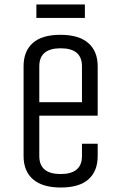

<svg xmlns="http://www.w3.org/2000/svg" viewBox="-20 -820 540 855"><path d="M345 -125V-180H415V-125Q415 -58 374 -21.5Q333 15 251 15Q169 15 127 -21.5Q85 -58 85 -125V-525Q85 -592 126 -628.5Q167 -665 249 -665Q331 -665 373 -628.5Q415 -592 415 -525V-305H155V-125Q155 -45 250 -45Q345 -45 345 -125ZM155 -525V-365H345V-525Q345 -605 250 -605Q155 -605 155 -525ZM142 -740V-800H358V-740Z"/></svg>

Font: Unica One
Style: Regular
Weight: 400
Designer: Eduardo Rodriguez Tunni
Foundry: Eduardo Rodriguez Tunni
Version: Version 1.001